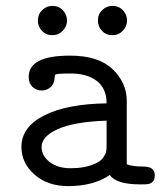

<svg xmlns="http://www.w3.org/2000/svg" viewBox="-20 -630 550 656"><path d="M53.2 -127.9Q53.2 -195.8 130.6 -235.4Q208 -274.9 344.2 -276.9Q344.2 -327.6 311 -353.3Q277.8 -378.9 221.2 -378.9Q196.3 -378.9 184.1 -377.9Q171.9 -377 169.4 -375Q167 -373 167 -367.2Q166 -343.3 152.6 -332Q139.2 -320.8 123 -320.8Q104 -320.8 91.1 -333Q78.1 -345.2 78.1 -367.2Q78.1 -440.4 220.2 -439.9Q316.4 -439.9 364.7 -393.6Q413.1 -347.2 413.1 -285.2V-68.8Q431.2 -61 469.2 -61Q509.3 -61 508.8 -30.8Q508.8 -15.6 501.5 -8.8Q494.1 -2 485.6 -1Q477.1 0 460 0Q377 0 355 -32.2Q299.8 5.9 212.9 5.9Q143.1 5.9 98.1 -33.4Q53.2 -72.8 53.2 -127.9ZM109.4 -559.6Q109.4 -581.5 124.3 -595.7Q139.2 -609.9 159.2 -609.9Q181.2 -609.9 195.1 -594.7Q209 -579.6 209 -559.6Q209 -540.5 194.6 -525.1Q180.2 -509.8 159.2 -509.8Q137.2 -509.8 123.3 -524.7Q109.4 -539.6 109.4 -559.6ZM122.1 -127.9Q122.1 -98.1 149.4 -76.7Q176.8 -55.2 221.2 -55.2Q270 -55.2 305.2 -70.8Q323.2 -78.6 332 -90.8Q340.8 -103 342.5 -111.1Q344.2 -119.1 344.2 -133.8V-217.8Q233.4 -213.9 177.7 -189Q122.1 -164.1 122.1 -127.9ZM314.5 -559.6Q314.5 -581.5 329.3 -595.7Q344.2 -609.9 364.3 -609.9Q386.2 -609.9 400.1 -594.7Q414.1 -579.6 414.1 -559.6Q414.1 -540.5 399.7 -525.1Q385.3 -509.8 364.3 -509.8Q342.3 -509.8 328.4 -524.7Q314.5 -539.6 314.5 -559.6Z"/></svg>

Font: CMU Typewriter Text Variable Width
Style: Medium
Weight: 500
Version: Version 0.7.0